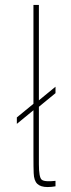

<svg xmlns="http://www.w3.org/2000/svg" viewBox="-20 -750 286 775"><path d="M204 -400V-374L137 -319V-87Q137 -35 148 -25Q159 -15 204 -20V2Q188 5 172 5Q144 5 130.5 -8Q117 -21 116 -51Q115 -71 115 -123V-305L48 -250V-276L115 -331V-730H137V-345Z"/></svg>

Font: Nacelle Thin
Style: Regular
Weight: 100
Designer: Sora Sagano
Foundry: Sora Sagano
Version: Version 1.000;FEAKit 1.0